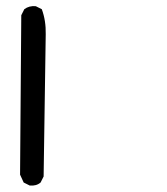

<svg xmlns="http://www.w3.org/2000/svg" viewBox="-20 -436 540 621"><path d="M76.2 164.1 56.6 154.3 44.9 128.9 48.8 -386.7 58.6 -406.2Q74.2 -418 95.7 -416L115.2 -406.2Q128.9 -369.1 127.9 -325.2Q127 -281.2 121.1 134.8L111.3 154.3Q97.7 166 76.2 164.1Z"/></svg>

Font: NaikaiFont
Style: Regular
Weight: 400
Version: Version 1.67